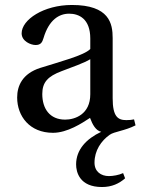

<svg xmlns="http://www.w3.org/2000/svg" viewBox="-20 -522 565 772"><path d="M49 -130C49 -55 99 12 193 12C251 12 310 -27 342 -48C352 -21 365 3 387 8C327 36 286 80 286 139C286 170 300 230 390 230C430 230 459 216 483 195L475 174C458 182 434 186 418 186C386 186 360 168 360 132C360 83 387 44 421 20C439 7 482 4 525 -18L519 -42C511 -40 499 -39 488 -39C454 -39 433 -53 433 -127V-369C433 -427 420 -502 269 -502C156 -502 67 -443 67 -388C67 -356 104 -341 123 -341C144 -341 150 -352 155 -369C177 -443 218 -467 258 -467C297 -467 343 -447 343 -367V-325C318 -299 221 -274 142 -249C70 -226 49 -177 49 -130ZM150 -144C150 -191 172 -215 228 -236C268 -251 321 -270 343 -284V-143C343 -62 281 -41 242 -41C180 -41 150 -85 150 -144Z"/></svg>

Font: Lingua Franca
Style: Regular
Weight: 400
Version: Version 1.19